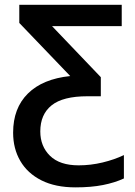

<svg xmlns="http://www.w3.org/2000/svg" viewBox="-20 -561 576 821"><path d="M302.7 240.2Q216.8 240.2 157.2 210.2Q97.7 180.2 66.9 127.4Q36.1 74.7 36.1 6.3Q36.1 -98.6 99.4 -161.1Q162.6 -223.6 280.3 -235.8L62.5 -462.9V-540.5H500.5V-449.2H202.6L411.1 -231V-149.4H354Q249 -149.4 200.7 -110.6Q152.3 -71.8 152.3 1Q152.3 64.5 193.8 105.2Q235.4 146 316.4 146Q367.7 146 418.5 133.8Q469.2 121.6 509.8 102.1V202.1Q470.7 220.2 420.2 230.2Q369.6 240.2 302.7 240.2Z"/></svg>

Font: Open Sans SemiBold
Style: Regular
Weight: 600
Designer: Monotype Design Team
Foundry: Monotype Imaging Inc.
Version: Version 3.003; ttfautohint (v1.8.4)